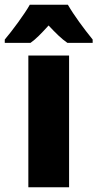

<svg xmlns="http://www.w3.org/2000/svg" viewBox="-63 -786 409 806"><path d="M222 -766H62C41 -728 -13 -655 -43 -620V-606H65C88 -622 111 -646 141 -679C171 -647 195 -623 220 -606H326V-620C288 -667 248 -721 222 -766ZM227 0V-553H56V0Z"/></svg>

Font: Noto Sans Arabic UI Cn Bk
Style: Regular
Weight: 900
Width: 3
Designer: Monotype Design Team, Nadine Chahine and Nizar Qandah
Foundry: Monotype Imaging Inc.
Version: Version 2.010